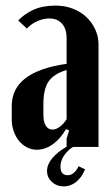

<svg xmlns="http://www.w3.org/2000/svg" viewBox="-20 -525 398 686"><path d="M22 -147Q22 -269 218 -297V-388Q218 -422 201.5 -440.5Q185 -459 156 -459Q135 -459 113.5 -449.5Q92 -440 76 -423L45 -452Q67 -475 99.5 -490Q132 -505 179 -505Q211 -505 239 -494.5Q267 -484 287.5 -465Q308 -446 320 -420.5Q332 -395 332 -366V0H218V-30L227 -59L216 -64Q196 -29 168.5 -9.5Q141 10 112 10Q93 10 76.5 1.5Q60 -7 48 -21.5Q36 -36 29 -56Q22 -76 22 -98ZM168 -62Q180 -62 193.5 -72Q207 -82 218 -99V-275Q172 -261 153.5 -234Q135 -207 135 -151V-114Q135 -90 143.5 -76Q152 -62 168 -62ZM284 80Q272 109 252 125Q232 141 208 141Q183 141 165.5 125Q148 109 148 86Q148 63 166.5 40.5Q185 18 220 -2H244Q222 11 209 30.5Q196 50 196 70Q196 101 222 101Q245 101 261 69Z"/></svg>

Font: Moniqa ExtBd Paragraph
Style: Regular
Weight: 800
Designer: Rajesh Rajput
Foundry: Rajesh Rajput
Version: Version 1.000